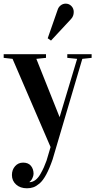

<svg xmlns="http://www.w3.org/2000/svg" viewBox="-26 -786 520 1048"><path d="M39.1 169.4Q39.1 140.6 56.4 121.1Q73.7 101.6 100.1 101.6Q128.4 101.6 142.8 119.1Q157.2 136.7 157.2 162.6Q157.2 172.4 151.1 186Q145 199.7 135.3 206.5V208.5Q152.3 208 167.5 196.5Q182.6 185.1 194.8 163.6Q207 142.1 213.4 127.4Q219.7 112.8 228 90.8L250 16.6L42.5 -464.8L-5.9 -470.2V-490.2H225.1V-470.2L172.4 -464.8L299.3 -146.5L395 -464.8L341.3 -470.2V-490.2H474.1V-470.2L423.3 -464.8L261.2 84Q244.1 133.8 226.1 167Q208 200.2 189.7 215.6Q171.4 231 155.8 236.3Q140.1 241.7 121.1 241.7Q84.5 241.7 61.8 221.2Q39.1 200.7 39.1 169.4ZM234.4 -577.1 288.6 -732.4Q293 -747.1 305.2 -756.6Q317.4 -766.1 332.5 -766.1Q351.1 -766.1 363.8 -752.9Q376.5 -739.7 376.5 -720.7Q376.5 -697.3 361.3 -681.6L252.4 -564.5Z"/></svg>

Font: Vidaloka
Style: Regular
Weight: 400
Designer: Cyreal (www.cyreal.org)
Foundry: Cyreal (www.cyreal.org)
Version: Version 1.011